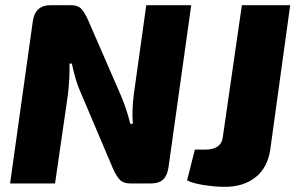

<svg xmlns="http://www.w3.org/2000/svg" viewBox="-20 -710 1145 743"><path d="M1103 -690 1026 -132Q1016 -62 969.5 -24.5Q923 13 850 13Q812 13 768 6Q724 -1 704 -12L734 -131H773Q836 -131 842 -178L916 -690ZM720 -690 632 -62Q627 -30 611 -15Q595 0 563 0H485Q458 0 444.5 -13.5Q431 -27 417 -58L291 -355Q273 -394 258 -464H249Q250 -406 243 -345L193 0H19L107 -628Q116 -690 176 -690H254Q281 -690 294 -676.5Q307 -663 321 -632L445 -347Q470 -290 484 -231H494Q490 -286 498 -346L546 -690Z"/></svg>

Font: Ezarion Extra Bold
Style: Italic
Weight: 800
Italic angle: -8°
Designer: Natanael Gama
Version: Version 1.001;PS 001.001;hotconv 1.0.70;makeotf.lib2.5.58329